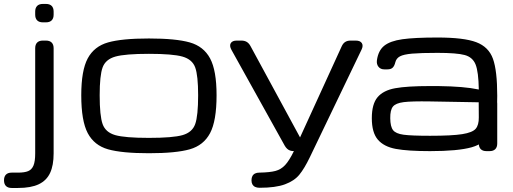

<svg xmlns="http://www.w3.org/2000/svg" viewBox="-38 -769 2612 977"><path d="M21.5 109.4H53.2Q86.9 109.4 105.2 101.8Q123.5 94.2 132.3 73.5Q141.1 52.7 141.1 11.7V-523.4Q141.1 -542.5 151.1 -552.5Q161.1 -562.5 180.2 -562.5H195.8Q214.8 -562.5 224.9 -552.5Q234.9 -542.5 234.9 -523.4V11.7Q234.9 72.3 217 110.8Q199.2 149.4 159.4 168.5Q119.6 187.5 53.2 187.5H21.5Q2.4 187.5 -7.6 177.5Q-17.6 167.5 -17.6 148.4Q-17.6 129.4 -7.6 119.4Q2.4 109.4 21.5 109.4ZM180.2 -749H195.8Q214.8 -749 224.9 -739Q234.9 -729 234.9 -710V-694.3Q234.9 -675.3 224.9 -665.3Q214.8 -655.3 195.8 -655.3H180.2Q161.1 -655.3 151.1 -665.3Q141.1 -675.3 141.1 -694.3V-710Q141.1 -729 151.1 -739Q161.1 -749 180.2 -749Z M375.5 -284.2Q375.5 -410.6 408.4 -471.9Q441.4 -533.2 512 -553.2Q582.5 -573.2 719.7 -573.2Q856.9 -573.2 927.5 -553.2Q998 -533.2 1031 -471.9Q1064 -410.6 1064 -284.2Q1064 -153.8 1031 -91.6Q998 -29.3 927.7 -9.3Q857.4 10.7 719.7 10.7Q582 10.7 511.7 -9.3Q441.4 -29.3 408.4 -91.6Q375.5 -153.8 375.5 -284.2ZM719.7 -495.1Q598.6 -495.1 548.8 -481Q499 -466.8 484.1 -425.8Q469.2 -384.8 469.2 -284.2Q469.2 -179.7 484.1 -137.7Q499 -95.7 548.3 -81.5Q597.7 -67.4 719.7 -67.4Q841.8 -67.4 891.1 -81.5Q940.4 -95.7 955.3 -137.7Q970.2 -179.7 970.2 -284.2Q970.2 -384.8 955.3 -425.8Q940.4 -466.8 890.6 -481Q840.8 -495.1 719.7 -495.1Z M1281.7 109.4Q1335.4 108.4 1363.8 100.8Q1392.1 93.3 1412.8 71Q1433.6 48.8 1457.5 0Q1446.8 0 1438.2 -2.9Q1429.7 -5.9 1423.1 -12Q1416.5 -18.1 1411.1 -27.3L1139.6 -515.6Q1128.4 -536.1 1136.2 -549.3Q1144 -562.5 1167 -562.5H1189.9Q1206.1 -562.5 1217.3 -555.9Q1228.5 -549.3 1236.3 -535.2L1488.8 -69.8L1700.7 -533.2Q1707.5 -548.3 1718.5 -555.4Q1729.5 -562.5 1746.1 -562.5H1772.5Q1794.9 -562.5 1803.2 -549.6Q1811.5 -536.6 1801.8 -516.6L1538.6 31.2Q1510.7 88.9 1485.1 120.1Q1459.5 151.4 1412.1 168.9Q1364.7 186.5 1282.7 186.5Q1269.5 186.5 1260.3 182.1Q1251 177.7 1246.3 169.2Q1241.7 160.6 1241.7 148.4Q1241.7 135.7 1246.3 127Q1251 118.2 1260 113.8Q1269 109.4 1281.7 109.4Z M1854 -167.5Q1854 -239.7 1883.3 -274.4Q1912.6 -309.1 1973.1 -320.1Q2033.7 -331.1 2150.4 -331.1H2189.9Q2260.3 -330.1 2309.6 -325.9Q2358.9 -321.8 2398.4 -313.5Q2397 -403.3 2382.1 -440.7Q2367.2 -478 2326.7 -489Q2286.1 -500 2188 -500Q2102.5 -500 2059.1 -496.1Q2015.6 -492.2 1997.1 -482.2Q1978.5 -472.2 1973.6 -452.1Q1969.2 -433.6 1960.2 -424.8Q1951.2 -416 1933.6 -416H1917.5Q1898.4 -416 1887.9 -429.2Q1877.4 -442.4 1879.9 -461.9Q1886.7 -511.7 1917 -536.1Q1947.3 -560.5 2009.3 -569.3Q2071.3 -578.1 2188 -578.1Q2322.8 -578.1 2385.7 -554.2Q2448.7 -530.3 2470.5 -469.7Q2492.2 -409.2 2492.2 -281.2Q2492.2 -156.7 2461.9 -97.9Q2431.6 -39.1 2361.8 -19.5Q2292 0 2150.4 0Q2037.6 0 1976.6 -11.2Q1915.5 -22.5 1884.8 -58.3Q1854 -94.2 1854 -167.5ZM2398.4 -171.9 2397.9 -248.5 2149.9 -252.9Q2056.6 -254.4 2016.1 -249.3Q1975.6 -244.1 1961.4 -226.6Q1947.3 -209 1947.8 -167.5Q1948.2 -124.5 1962.2 -106.7Q1976.1 -88.9 2015.4 -83.5Q2054.7 -78.1 2150.4 -78.1Q2262.2 -78.1 2314.2 -86.4Q2366.2 -94.7 2382.6 -113.8Q2398.9 -132.8 2398.4 -171.9ZM2398.4 -39.1V-242.2Q2398.4 -261.2 2408.4 -271.2Q2418.5 -281.2 2437.5 -281.2H2453.1Q2472.2 -281.2 2482.2 -271.2Q2492.2 -261.2 2492.2 -242.2V-39.1Q2492.2 -20 2482.2 -10Q2472.2 0 2453.1 0H2437.5Q2418.5 0 2408.4 -10Q2398.4 -20 2398.4 -39.1Z"/></svg>

Font: Gyrochrome
Style: Regular
Weight: 400
Designer: David Moles
Foundry: David Moles
Version: Version 1.005;Glyphs 3.2.3 (3260)